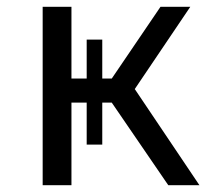

<svg xmlns="http://www.w3.org/2000/svg" viewBox="-20 -547 640 567"><path d="M106 0V-527H191V-315H236V-430H282V-315H310L454 -527H542L378 -284L569 0H477L310 -244H282V-120H236V-244H191V0Z"/></svg>

Font: Fira Mono
Style: Regular
Weight: 400
Designer: Carrois Corporate & Edenspiekermann AG
Foundry: Carrois Corporate GbR & Edenspiekermann AG
Version: Version 3.206;PS 003.206;hotconv 1.0.70;makeotf.lib2.5.58329